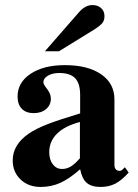

<svg xmlns="http://www.w3.org/2000/svg" viewBox="-20 -718 540 752"><path d="M469.2 -63 483.9 -42Q456.1 -11.2 431.2 1.5Q406.2 14.2 374 14.2Q338.4 14.2 319.8 -1.7Q301.3 -17.6 293.9 -55.2Q252.9 -18.6 217 -2.2Q181.2 14.2 139.2 14.2Q91.3 14.2 60.5 -15.1Q29.8 -44.4 29.8 -89.8Q29.8 -151.4 92.8 -194.8Q120.1 -213.4 163.3 -230.5Q206.5 -247.6 293.9 -273.9V-346.2Q293.9 -391.1 274.4 -411.6Q254.9 -432.1 211.9 -432.1Q185.5 -432.1 167.7 -421.6Q149.9 -411.1 149.9 -396Q149.9 -388.2 161.1 -374Q179.2 -352.1 179.2 -332Q179.2 -306.6 160.6 -290.8Q142.1 -274.9 111.8 -274.9Q82 -274.9 65.4 -292Q48.8 -309.1 48.8 -339.8Q48.8 -395 99.9 -429Q150.9 -462.9 233.9 -462.9Q324.2 -462.9 376.2 -427Q428.2 -391.1 428.2 -329.1V-73.2Q428.2 -48.8 449.2 -48.8Q454.6 -48.8 459 -53.2ZM293 -98.1V-240.2Q233.9 -224.6 203.4 -194.6Q172.9 -164.6 172.9 -122.1Q172.9 -92.8 186.8 -74.5Q200.7 -56.2 223.1 -56.2Q241.2 -56.2 257.1 -65.7Q272.9 -75.2 293 -98.1ZM155.8 -517.1 290 -670.9Q314.5 -698.2 341.8 -698.2Q362.8 -698.2 376 -686.3Q389.2 -674.3 389.2 -654.8Q389.2 -638.7 381.3 -628.4Q373.5 -618.2 350.1 -603L210.9 -517.1Z"/></svg>

Font: Accordance
Style: Bold
Weight: 700
Version: Version 1.2 (build January 31, 2020) Miklal Software Solutio